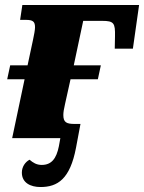

<svg xmlns="http://www.w3.org/2000/svg" viewBox="-20 -556 580 773"><path d="M143 197C212 197 262 165 286 39L304 -57H281C248 -57 235 -63 235 -93C235 -103 237 -117 242 -138L264 -237H374L386 -293H277L315 -472H391C439 -472 444 -463 443 -410L442 -360H515L540 -536H70L61 -476H84C113 -476 121 -469 121 -446C121 -436 117 -414 113 -396L91 -293H21L9 -237H79L29 0H223L217 33C207 83 187 108 148 108C127 108 113 99 99 87C82 96 68 115 68 139C68 180 103 197 143 197Z"/></svg>

Font: Noto Serif SemiCondensed Black
Style: Italic
Weight: 900
Width: 4
Italic angle: -12°
Designer: Monotype Design Team
Foundry: Monotype Imaging Inc.
Version: Version 2.014